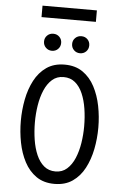

<svg xmlns="http://www.w3.org/2000/svg" viewBox="-67 -1102 750 1161"><g transform="rotate(5 308.0 -522.0)"><path d="M308 12Q243 12 198 -19.2Q153 -50.5 125.5 -102.8Q98 -155 85.5 -219.2Q73 -283.5 73 -350Q73 -416.5 85.5 -480.8Q98 -545 125.5 -597.2Q153 -649.5 198 -680.8Q243 -712 308 -712Q373 -712 418 -680.8Q463 -649.5 490.5 -597.2Q518 -545 530.8 -480.8Q543.5 -416.5 543.5 -350Q543.5 -283.5 530.8 -219.2Q518 -155 490.5 -102.8Q463 -50.5 418 -19.2Q373 12 308 12ZM308 -63.5Q349 -63.5 377.5 -88.8Q406 -114 423.8 -156Q441.5 -198 449.5 -248.8Q457.5 -299.5 457.5 -350Q457.5 -405.5 449.5 -456.8Q441.5 -508 424 -548.5Q406.5 -589 378 -612.8Q349.5 -636.5 308 -636.5Q267 -636.5 238.5 -611.2Q210 -586 192.2 -544.2Q174.5 -502.5 166.5 -451.8Q158.5 -401 158.5 -350Q158.5 -295 166.5 -243.8Q174.5 -192.5 192.2 -151.8Q210 -111 238.5 -87.2Q267 -63.5 308 -63.5ZM223 -788.5Q201 -788.5 186 -803.5Q171 -818.5 171 -840.5Q171 -862.5 186 -877.2Q201 -892 223 -892Q245.5 -892 260.2 -877.2Q275 -862.5 275 -840.5Q275 -818.5 260.2 -803.5Q245.5 -788.5 223 -788.5ZM393.5 -788.5Q371.5 -788.5 356.5 -803.5Q341.5 -818.5 341.5 -840.5Q341.5 -862.5 356.5 -877.2Q371.5 -892 393.5 -892Q416 -892 430.8 -877.2Q445.5 -862.5 445.5 -840.5Q445.5 -818.5 430.8 -803.5Q416 -788.5 393.5 -788.5ZM143 -986V-1055.5H473V-986Z"/></g></svg>

Font: Overpass Mono Light
Style: Regular
Weight: 400
Monospace: yes
Version: Version 4.000